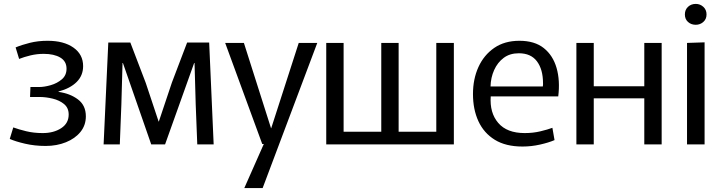

<svg xmlns="http://www.w3.org/2000/svg" viewBox="-20 -740 3709 984"><path d="M214 8Q158 8 108.5 -3.5Q59 -15 30 -28L48 -87Q75 -77 114 -67.5Q153 -58 199 -58Q255 -58 293.5 -83Q332 -108 332 -153Q332 -187 308.5 -206.5Q285 -226 250 -234.5Q215 -243 182 -243H134L136 -294H180Q207 -294 240 -303.5Q273 -313 297 -333.5Q321 -354 321 -388Q321 -426 289 -445Q257 -464 204 -464Q169 -464 136 -456Q103 -448 78 -438L60 -497Q91 -510 133 -520.5Q175 -531 224 -531Q307 -531 356.5 -496Q406 -461 406 -401Q406 -353 373 -320Q340 -287 280 -271V-269Q339 -261 379.5 -230.5Q420 -200 420 -144Q420 -98 392.5 -64Q365 -30 318 -11Q271 8 214 8Z M535 -522H648L727 -315L793 -117H794L861 -317L939 -522H1052L1075 0H991L983 -205L977 -417H975L826 0H755L610 -417H608L602 -205L594 0H511Z M1134 -520H1230L1369 -83H1370L1511 -520H1606L1326 224H1232L1332 -2H1324Z M1652 0V-520H1741V-65H1934V-520H2023V-65H2216V-520H2306V0Z M2658 11Q2572 11 2516 -23.5Q2460 -58 2432 -118.5Q2404 -179 2404 -258Q2404 -335 2432 -396.5Q2460 -458 2513 -494.5Q2566 -531 2642 -531Q2720 -531 2767 -493.5Q2814 -456 2832.5 -391.5Q2851 -327 2841 -246H2495Q2489 -162 2533.5 -110Q2578 -58 2669 -58Q2712 -58 2749.5 -67Q2787 -76 2811 -85L2822 -22Q2792 -9 2747.5 1Q2703 11 2658 11ZM2639 -467Q2593 -467 2561.5 -443.5Q2530 -420 2512.5 -381Q2495 -342 2494 -297H2762Q2763 -302 2763 -306Q2763 -310 2763 -313Q2763 -384 2732 -425.5Q2701 -467 2639 -467Z M2934 -520H3023V-298H3282V-520H3371V0H3282V-236H3023V0H2934Z M3546 -613Q3522 -613 3506 -627.5Q3490 -642 3490 -666Q3490 -690 3506 -705Q3522 -720 3546 -720Q3568 -720 3584.5 -705Q3601 -690 3601 -666Q3601 -642 3584.5 -627.5Q3568 -613 3546 -613ZM3501 -520 3591 -523V0H3501Z"/></svg>

Font: Murecho
Style: Regular
Weight: 400
Designer: Neil Summerour
Foundry: Positype
Version: Version 1.010; ttfautohint (v1.8.3)